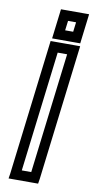

<svg xmlns="http://www.w3.org/2000/svg" viewBox="-96 -876 460 941"><g transform="rotate(10 134.0 -405.5)"><path d="M170 0 249 -649 252 -674H227H130H105L102 -649L23 0L19 25H44H141H166L170 0ZM123 -25H76L149 -624H196L123 -25ZM253 -713 265 -811 268 -836H243H153H128L125 -811L113 -713L110 -688H135H225H250L253 -713ZM206 -738H166L172 -786H212L206 -738Z"/></g></svg>

Font: Gamestation Display Outline
Style: Italic
Weight: 400
Designer: Jonas Hecksher
Foundry: Jonas Hecksher, Playtypeª, e-types AS
Version: Version 1.003